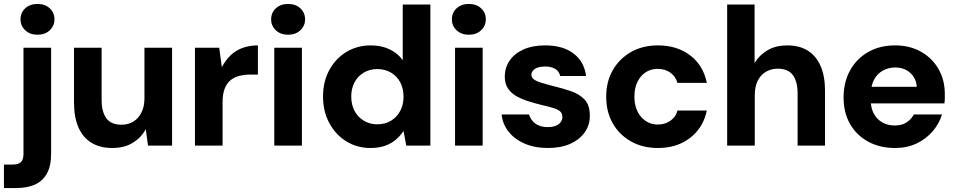

<svg xmlns="http://www.w3.org/2000/svg" viewBox="-54 -738 4846 973"><path d="M-34 215V96H7Q39 96 52 83.5Q65 71 65 42V-496H205V41Q205 104 183 142.5Q161 181 121.5 198Q82 215 28 215ZM136 -562Q98 -562 74 -584.5Q50 -607 50 -640Q50 -674 74 -696Q98 -718 136 -718Q174 -718 198 -696Q222 -674 222 -640Q222 -607 198 -584.5Q174 -562 136 -562Z M515 12Q453 12 409.5 -14.5Q366 -41 343.5 -92.5Q321 -144 321 -219V-496H461V-232Q461 -171 485 -138.5Q509 -106 562 -106Q596 -106 622 -122Q648 -138 663 -168Q678 -198 678 -240V-496H818V0H696L685 -82H684Q660 -39 617.5 -13.5Q575 12 515 12Z M934 0V-496H1057L1070 -399H1071Q1091 -436 1117 -460Q1143 -484 1177.5 -496Q1212 -508 1253 -508V-360H1215Q1183 -360 1157 -353Q1131 -346 1112.5 -330Q1094 -314 1084 -287Q1074 -260 1074 -220V0Z M1336 0V-496H1476V0ZM1406 -562Q1368 -562 1344 -584.5Q1320 -607 1320 -640Q1320 -674 1344 -696Q1368 -718 1406 -718Q1444 -718 1468 -696Q1492 -674 1492 -640Q1492 -607 1468 -584.5Q1444 -562 1406 -562Z M1824 12Q1755 12 1700.5 -22Q1646 -56 1614.5 -115Q1583 -174 1583 -249Q1583 -324 1614.5 -382.5Q1646 -441 1701 -474.5Q1756 -508 1825 -508Q1880 -508 1921.5 -487.5Q1963 -467 1987 -433V-715H2127V0H2005L1991 -73H1990Q1974 -49 1951 -29.5Q1928 -10 1896.5 1Q1865 12 1824 12ZM1858 -108Q1898 -108 1928 -126.5Q1958 -145 1974.5 -176.5Q1991 -208 1991 -248Q1991 -289 1974.5 -320.5Q1958 -352 1927.5 -370Q1897 -388 1858 -388Q1820 -388 1789.5 -370Q1759 -352 1742.5 -320.5Q1726 -289 1726 -249Q1726 -208 1742.5 -176.5Q1759 -145 1789.5 -126.5Q1820 -108 1858 -108Z M2252 0V-496H2392V0ZM2322 -562Q2284 -562 2260 -584.5Q2236 -607 2236 -640Q2236 -674 2260 -696Q2284 -718 2322 -718Q2360 -718 2384 -696Q2408 -674 2408 -640Q2408 -607 2384 -584.5Q2360 -562 2322 -562Z M2723 12Q2656 12 2605 -10Q2554 -32 2523.5 -70.5Q2493 -109 2488 -158H2627Q2632 -141 2644 -126Q2656 -111 2675.5 -102.5Q2695 -94 2721 -94Q2747 -94 2763.5 -101Q2780 -108 2788 -120Q2796 -132 2796 -144Q2796 -164 2784 -174Q2772 -184 2749 -191Q2726 -198 2695 -205Q2662 -213 2628 -223.5Q2594 -234 2566 -249Q2538 -264 2521 -288.5Q2504 -313 2504 -350Q2504 -394 2528 -430Q2552 -466 2598 -487Q2644 -508 2709 -508Q2799 -508 2853 -466.5Q2907 -425 2916 -353H2785Q2780 -376 2760 -388.5Q2740 -401 2709 -401Q2675 -401 2657 -389Q2639 -377 2639 -359Q2639 -345 2652 -335.5Q2665 -326 2688 -319Q2711 -312 2741 -304Q2796 -291 2839.5 -276Q2883 -261 2909 -233Q2935 -205 2935 -153Q2936 -106 2910 -68.5Q2884 -31 2836.5 -9.5Q2789 12 2723 12Z M3280 12Q3203 12 3143.5 -21.5Q3084 -55 3051 -113.5Q3018 -172 3018 -248Q3018 -324 3051.5 -382.5Q3085 -441 3144 -474.5Q3203 -508 3280 -508Q3377 -508 3443.5 -457.5Q3510 -407 3528 -318H3379Q3370 -351 3343 -370Q3316 -389 3279 -389Q3245 -389 3218.5 -372Q3192 -355 3176.5 -323.5Q3161 -292 3161 -248Q3161 -215 3170 -189.5Q3179 -164 3195 -145.5Q3211 -127 3232.5 -117Q3254 -107 3279 -107Q3304 -107 3324 -115.5Q3344 -124 3359 -140Q3374 -156 3379 -178H3528Q3510 -91 3443.5 -39.5Q3377 12 3280 12Z M3631 0V-715H3770V-420H3771Q3796 -461 3837.5 -484.5Q3879 -508 3935 -508Q3997 -508 4039.5 -481.5Q4082 -455 4104.5 -403.5Q4127 -352 4127 -277V0H3988V-264Q3988 -325 3964 -357.5Q3940 -390 3887 -390Q3854 -390 3827 -374Q3800 -358 3785.5 -328Q3771 -298 3771 -256V0Z M4482 12Q4405 12 4346 -20Q4287 -52 4254 -109.5Q4221 -167 4221 -243Q4221 -321 4253.5 -380.5Q4286 -440 4345 -474Q4404 -508 4482 -508Q4556 -508 4613 -476Q4670 -444 4702 -388.5Q4734 -333 4734 -262Q4734 -252 4734 -239.5Q4734 -227 4732 -214H4321V-298H4592Q4589 -342 4558.5 -369Q4528 -396 4483 -396Q4449 -396 4420.5 -380.5Q4392 -365 4375.5 -334.5Q4359 -304 4359 -257V-228Q4359 -190 4374.5 -161.5Q4390 -133 4417.5 -117.5Q4445 -102 4481 -102Q4516 -102 4540 -117.5Q4564 -133 4577 -158H4720Q4705 -110 4671.5 -71.5Q4638 -33 4590 -10.5Q4542 12 4482 12Z"/></svg>

Font: DM Sans 28pt ExtraBold
Style: Regular
Weight: 800
Version: Version 4.004;gftools[0.9.30]